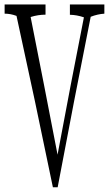

<svg xmlns="http://www.w3.org/2000/svg" viewBox="-31 -832 489 843"><path d="M427.2 -812.5Q427.2 -796.9 427.2 -772Q397 -770 367.2 -758.3Q293.5 -388.7 222.2 -9.8H201.2Q123 -390.6 41.5 -762.2Q15.6 -772 -10.7 -772Q-10.7 -796.9 -10.7 -812.5H168.9Q168.9 -794.9 168.9 -767.6Q136.2 -767.6 103.5 -757.3Q162.6 -460 221.7 -152.8Q278.8 -459.5 337.4 -755.9Q306.2 -766.6 275.9 -767.1Q275.9 -794.4 275.9 -812.5Z"/></svg>

Font: Scarab Serif
Style: Condensed-Light
Weight: 300
Designer: John Roberts
Foundry: Scarab
Version: 1.0